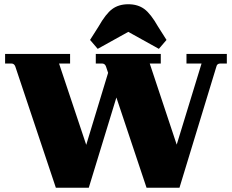

<svg xmlns="http://www.w3.org/2000/svg" viewBox="-20 -884 1092 904"><path d="M440 -654 404 -696 444 -759Q478 -819 508.5 -841.5Q539 -864 584 -864Q629 -864 659.5 -841.5Q690 -819 724 -759L764 -696L728 -654L584 -734ZM243 0 52 -571Q47 -585 33 -585H4V-630H310V-585H258L386 -202L489 -541L479 -571Q474 -585 460 -585H431V-630H737V-585H685L812 -203L929 -585H858V-630H1048V-585H1018Q1002 -585 999 -571L825 0H670L528 -425L398 0Z"/></svg>

Font: Arapey Black
Style: Regular
Weight: 900
Designer: Eduardo Rodriguez Tunni
Foundry: Eduardo Rodriguez Tunni
Version: Version 4.000